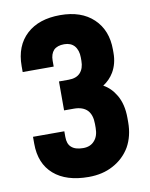

<svg xmlns="http://www.w3.org/2000/svg" viewBox="-83 -772 670 855"><g transform="rotate(-10 252.0 -345.0)"><path d="M91.8 -27.8Q35.2 -77.1 35.2 -167V-198.2H176.8V-172.9Q176.8 -140.6 193.8 -126Q211.4 -109.9 247.1 -109.9Q279.8 -109.9 297.9 -130.9Q316.9 -151.4 316.9 -189V-207Q316.9 -247.6 296.9 -269Q275.9 -290 236.8 -290H191.9V-420.9H235.8Q270.5 -420.9 288.1 -439.9Q306.2 -459.5 306.2 -494.1V-508.8Q306.2 -542 289.1 -562Q272.5 -580.1 243.2 -580.1Q211.9 -580.1 195.8 -564Q180.2 -546.9 180.2 -517.1V-490.2H40V-517.1Q40 -608.4 96.2 -660.2Q151.4 -710.9 248 -710.9Q343.3 -710.9 397.9 -659.2Q453.1 -606.9 453.1 -519V-503.9Q453.1 -455.6 431.2 -418Q413.1 -387.7 382.8 -368.2Q417 -349.6 439 -312Q463.9 -270 463.9 -208V-189Q463.9 -126 437 -78.1Q409.2 -31.2 359.9 -4.9Q312.5 21 249 21Q147.9 21 91.8 -27.8Z"/></g></svg>

Font: D-DIN-PRO Heavy
Style: Bold
Weight: 900
Designer: Charles Nix
Foundry: CyberFei
Version: Version 1.000;hotconv 1.0.109;makeotfexe 2.5.65596